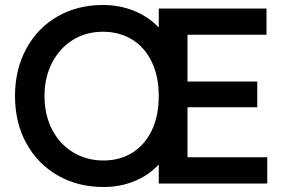

<svg xmlns="http://www.w3.org/2000/svg" viewBox="-20 -734 1162 768"><path d="M40 -350Q40 -455 84.5 -538Q129 -621 209 -667.5Q289 -714 391 -714Q458 -714 515.5 -691Q573 -668 615 -624V-700H1046V-595H730V-408H1009V-305H730V-105H1049V0H615V-76Q574 -32 517 -9Q460 14 394 14Q291 14 210.5 -32.5Q130 -79 85 -161.5Q40 -244 40 -350ZM394 -92Q459 -92 509 -123Q559 -154 587 -212Q615 -270 615 -350Q615 -429 586.5 -487.5Q558 -546 507.5 -576.5Q457 -607 391 -607Q324 -607 271 -574Q218 -541 188 -482.5Q158 -424 158 -350Q158 -275 188 -216.5Q218 -158 272 -125Q326 -92 394 -92Z"/></svg>

Font: Oak Sans SemiBold
Style: Regular
Weight: 600
Designer: Erik Kennedy, Walven
Foundry: Erik Kennedy, Walven
Version: Version 1.000